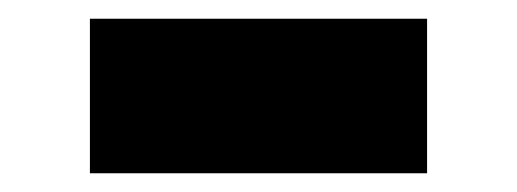

<svg xmlns="http://www.w3.org/2000/svg" viewBox="-20 -394 552 205"><path d="M76 -209V-374H436V-209Z"/></svg>

Font: REM Medium ExtraBold
Style: Regular
Weight: 800
Version: Version 1.005;gftools[0.9.28]